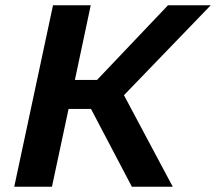

<svg xmlns="http://www.w3.org/2000/svg" viewBox="-20 -708 819 728"><path d="M34 0 181 -688H324L264 -405H348L617 -688H779L450 -347L635 0H480L325 -295H240L177 0Z"/></svg>

Font: Saira SemiBold
Style: Italic
Weight: 600
Italic angle: -12°
Designer: Hector Gatti with collaboration of the Omnibus-Type team
Foundry: Omnibus-Type
Version: Version 1.100; ttfautohint (v1.8.3)